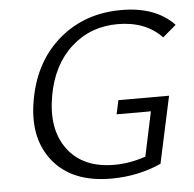

<svg xmlns="http://www.w3.org/2000/svg" viewBox="-50 -714 778 770"><g transform="rotate(-5 339.5 -329.0)"><path d="M411 -249 423 -305H627L569 -36Q475 6 368 6Q208 6 131.5 -92Q55 -190 87 -347Q116 -493 218 -578.5Q320 -664 466 -664Q604 -664 678 -586L624 -540Q559 -609 446 -609Q337 -609 259.5 -539Q182 -469 160 -346Q136 -212 197.5 -130Q259 -48 385 -48Q447 -48 511 -70L549 -249Z"/></g></svg>

Font: EauTest
Style: Italic
Weight: 400
Italic angle: -12°
Designer: Christian Thalmann (Catharsis Fonts)
Version: Version 0.001;PS 000.001;hotconv 1.0.88;makeotf.lib2.5.64775